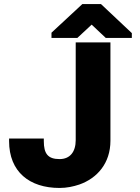

<svg xmlns="http://www.w3.org/2000/svg" viewBox="-20 -921 693 951"><path d="M25 -222C25 -70 126 10 275 10C311 10 343 3 373 -7C461 -38 527 -112 527 -224V-711H355V-227C355 -169 327 -133 275 -133C217 -133 197 -160 197 -222V-235H25ZM235 -733H363L434 -799L504 -733H633V-757L480 -901H388L235 -759Z"/></svg>

Font: Asimov Pro
Style: Ult
Weight: 900
Designer: Google
Version: Version 2.000980; 2014